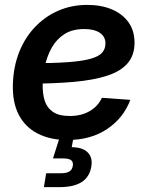

<svg xmlns="http://www.w3.org/2000/svg" viewBox="-20 -560 604 784"><path d="M255.4 11.7Q185.5 11.7 134.3 -14.4Q83 -40.5 56.4 -91.8Q29.8 -143.1 32.7 -219.2Q35.2 -288.6 58.3 -347.2Q81.5 -405.8 122.3 -449Q163.1 -492.2 217.5 -516.1Q272 -540 336.4 -540Q392.6 -540 436 -522Q479.5 -503.9 504.4 -469.5Q529.3 -435.1 529.3 -385.3Q529.3 -334.5 501.2 -301.8Q473.1 -269 418 -251Q362.8 -232.9 281 -225.6Q199.2 -218.3 91.8 -218.3L106 -301.8Q197.8 -301.8 257.3 -306.2Q316.9 -310.5 350.3 -320.1Q383.8 -329.6 397.2 -345.2Q410.6 -360.8 410.6 -382.8Q410.6 -410.2 387.9 -425.8Q365.2 -441.4 323.7 -441.4Q274.9 -441.4 242.7 -420.4Q210.4 -399.4 191.4 -365.5Q172.4 -331.5 163.8 -292Q155.3 -252.4 154.3 -215.3Q153.3 -179.7 162.1 -150.4Q170.9 -121.1 195.3 -103.8Q219.7 -86.4 264.6 -86.4Q313 -86.4 346.9 -106.7Q380.9 -127 396 -160.6L512.2 -152.3Q484.4 -78.1 417.5 -33.2Q350.6 11.7 255.4 11.7ZM159.2 204.1 168.5 147.5H227.5Q251 147.5 262.9 140.4Q274.9 133.3 277.3 117.2Q279.8 101.6 270.5 94.2Q261.2 86.9 237.3 86.9H196.3L231 -22H284.2L280.3 0L272.9 41Q317.4 41.5 338.1 62.3Q358.9 83 353 119.6Q345.7 163.1 313.2 183.6Q280.8 204.1 223.6 204.1Z"/></svg>

Font: Inter 24pt SemiBold
Style: Italic
Weight: 600
Italic angle: -9.3988°
Designer: Rasmus Andersson
Foundry: rsms
Version: Version 4.001;git-66647c0bb